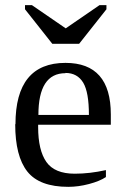

<svg xmlns="http://www.w3.org/2000/svg" viewBox="-20 -715 483 745"><path d="M39 -233H40Q40 -471 234 -471Q410 -471 410 -271V-231H128V-222Q128 -132 160 -86.5Q192 -41 270 -41Q328 -41 391 -55V-28Q367 -12 325.5 -1Q284 10 245 10Q133 10 86 -49.5Q39 -109 39 -233ZM234 -432V-431Q129 -431 129 -269H325Q325 -357 303 -394Q280 -432 234 -432ZM104 -695 235 -605 366 -695H393V-679L287 -545H183L77 -679V-695Z"/></svg>

Font: Libra Serif Modern
Style: Regular
Weight: 400
Designer: Stefan Peev, Context Ltd
Foundry: Stefan Peev, Context Ltd
Version: Version 1.000